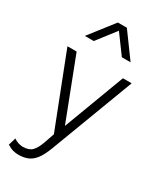

<svg xmlns="http://www.w3.org/2000/svg" viewBox="-239 -834 961 1142"><g transform="rotate(30 241.0 -263.5)"><path d="M94 225Q75.5 225 56.8 220Q38 215 16 201L31 150Q46 161 63.2 166Q80.5 171 93 171Q135 171 156 149.8Q177 128.5 192 86L217 14L25 -480H88L249 -62L406 -480H466L250 92Q229.5 146 206.8 174.8Q184 203.5 156.5 214.2Q129 225 94 225ZM84 -585 214 -752H276L398 -585H338L244 -713L145 -585Z"/></g></svg>

Font: Geologica Thin
Style: Regular
Weight: 100
Version: Version 1.010;gftools[0.9.28]